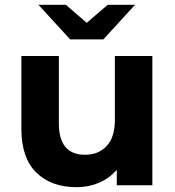

<svg xmlns="http://www.w3.org/2000/svg" viewBox="-20 -771 727 799"><path d="M614 -538V0H466V-64Q435 -29 392 -10.5Q349 8 299 8Q193 8 131 -53Q69 -114 69 -234V-538H225V-257Q225 -127 334 -127Q390 -127 424 -163.5Q458 -200 458 -272V-538ZM542 -751 410 -607H272L140 -751H254L341 -676L428 -751Z"/></svg>

Font: mBank
Style: Bold
Weight: 700
Designer: Julieta Ulanovsky
Foundry: Julieta Ulanovsky
Version: Version 7.200